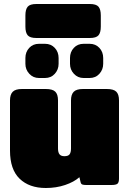

<svg xmlns="http://www.w3.org/2000/svg" viewBox="-20 -925 650 960"><path d="M107 -792V-848Q107 -878 118.5 -891.5Q130 -905 162 -905H429Q461 -905 472.5 -891.5Q484 -878 484 -848V-792Q484 -762 472.5 -748.5Q461 -735 429 -735H162Q130 -735 118.5 -748.5Q107 -762 107 -792ZM107 -606V-635Q107 -665 126 -685.5Q145 -706 175 -706H205Q235 -706 254 -685.5Q273 -665 273 -635V-606Q273 -577 254 -556Q235 -535 205 -535H175Q146 -535 126.5 -556Q107 -577 107 -606ZM330 -606V-635Q330 -665 349 -685.5Q368 -706 398 -706H428Q458 -706 477 -685.5Q496 -665 496 -635V-606Q496 -577 477 -556Q458 -535 428 -535H398Q369 -535 349.5 -556Q330 -577 330 -606ZM30 -172V-423Q30 -452 43.5 -466Q57 -480 90 -480H209Q243 -480 256.5 -466.5Q270 -453 270 -423V-183Q270 -163 277.5 -153.5Q285 -144 302 -144Q321 -144 328 -153.5Q335 -163 335 -183V-423Q335 -452 348.5 -466Q362 -480 395 -480H514Q548 -480 561.5 -466.5Q575 -453 575 -423V-33Q575 -13 567.5 -6.5Q560 0 537 0H411Q398 0 391.5 -2.5Q385 -5 383 -14L377 -39Q350 -15 305.5 0Q261 15 209 15Q126 15 78 -31.5Q30 -78 30 -172Z"/></svg>

Font: Mitr
Style: Bold
Weight: 700
Designer: Thanarat Vachiruckul
Foundry: Cadson Demak
Version: Version 1.003